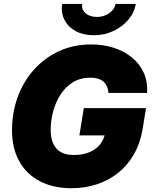

<svg xmlns="http://www.w3.org/2000/svg" viewBox="-20 -969 792 999"><path d="M352.5 10.3Q256.8 10.3 187.3 -26.1Q117.7 -62.5 80.1 -130.1Q42.5 -197.8 42.5 -291.5Q42.5 -382.8 72 -463.9Q101.6 -544.9 156.5 -606.4Q211.4 -668 287.1 -702.9Q362.8 -737.8 454.6 -737.8Q517.1 -737.8 571.3 -720.5Q625.5 -703.1 666 -670.2Q706.5 -637.2 727.8 -590.6Q749 -543.9 745.1 -485.4H544.4Q543 -504.4 536.4 -519.3Q529.8 -534.2 518.1 -544.4Q506.3 -554.7 489.5 -559.8Q472.7 -564.9 450.7 -564.9Q398.4 -564.9 359.6 -541Q320.8 -517.1 295.2 -477.3Q269.5 -437.5 256.6 -389.4Q243.7 -341.3 243.7 -293Q243.7 -230 273.4 -196.3Q303.2 -162.6 363.8 -162.6Q410.6 -162.6 445.1 -177Q479.5 -191.4 500.2 -217Q521 -242.7 526.4 -274.9L560.1 -264.6H393.1L416 -406.2H739.7L722.2 -298.3Q710 -224.6 677.2 -167Q644.5 -109.4 595.5 -70.1Q546.4 -30.8 484.4 -10.3Q422.4 10.3 352.5 10.3ZM467.8 -785.6Q413.1 -785.6 373.5 -807.4Q334 -829.1 315.2 -866.2Q296.4 -903.3 303.7 -948.7H407.7Q402.8 -920.4 424.8 -900.6Q446.8 -880.9 483.9 -880.9Q508.3 -880.9 529.3 -889.9Q550.3 -898.9 564.2 -914.3Q578.1 -929.7 581.1 -948.7H686.5Q679.2 -903.3 647.7 -866.2Q616.2 -829.1 569.3 -807.4Q522.5 -785.6 467.8 -785.6Z"/></svg>

Font: Inter 17pt Black
Style: Italic
Weight: 900
Italic angle: -9.3988°
Version: Version 4.001;git-66647c0bb